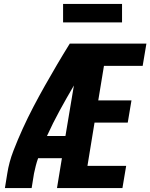

<svg xmlns="http://www.w3.org/2000/svg" viewBox="-20 -957 765 977"><path d="M5 0H141L153 -74Q157 -93 162 -113Q167 -133 174 -152H295L270 0H603L622 -113H425L461 -333H630L649 -446H480L509 -622H706L725 -735H335Q302 -682 270.5 -628.5Q239 -575 208.5 -521Q178 -467 149.5 -412.5Q121 -358 95.5 -302Q70 -246 48 -189Q26 -132 17 -74ZM219 -265Q249 -331 284 -395Q319 -459 356 -522L313 -265ZM301 -843H601V-937H301Z"/></svg>

Font: Iosevka Sparkle XBdObl
Style: Regular
Weight: 800
Italic angle: -9°
Designer: Belleve Invis
Foundry: Belleve Invis
Version: Version 4.5.0; ttfautohint (v1.8.3)